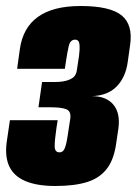

<svg xmlns="http://www.w3.org/2000/svg" viewBox="-27 -613 455 639"><path d="M157 6Q97 6 58.5 -10Q20 -26 4.5 -58Q-11 -90 -5 -138L6 -213H165L161 -188Q155 -147 155 -126.5Q155 -106 171 -106Q184 -106 189.5 -122Q195 -138 198 -160L207 -219Q210 -243 193.5 -249.5Q177 -256 140 -256H101L113 -340H153Q170 -340 182.5 -342Q195 -344 204 -348Q218 -354 223 -362.5Q228 -371 229 -381L236 -427Q239 -449 237.5 -465Q236 -481 223 -481Q207 -481 202 -460.5Q197 -440 191 -399L189 -384H30L39 -449Q49 -521 99.5 -557Q150 -593 241 -593Q339 -593 377.5 -562Q416 -531 406 -463L398 -406Q391 -356 361.5 -325.5Q332 -295 279 -293Q327 -293 350.5 -264.5Q374 -236 367 -185L360 -138Q353 -84 329.5 -52.5Q306 -21 264 -7.5Q222 6 157 6Z"/></svg>

Font: Alumni Sans Black
Style: Italic
Weight: 900
Italic angle: -8°
Version: Version 1.016